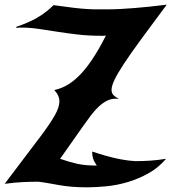

<svg xmlns="http://www.w3.org/2000/svg" viewBox="-36 -766 733 821"><path d="M33 -651Q84 -668 122.5 -690Q161 -712 193 -744Q243 -737 276.5 -733Q310 -729 334 -727.5Q358 -726 377 -726Q396 -726 419 -726Q449 -726 478 -727.5Q507 -729 538 -731.5Q569 -734 603 -737.5Q637 -741 677 -746Q612 -659 567 -597.5Q522 -536 494 -493.5Q466 -451 453.5 -424.5Q441 -398 441 -382Q441 -368 449 -359.5Q457 -351 472 -343Q468 -343 465 -343.5Q462 -344 459 -344Q438 -344 420 -334.5Q402 -325 385.5 -309.5Q369 -294 353 -273Q337 -252 321 -229L221 -87Q258 -74 292.5 -66Q327 -58 378 -58Q366 -75 362 -88.5Q358 -102 358 -118Q418 -98 462 -88.5Q506 -79 543 -77Q575 -77 606 -79Q637 -81 674 -87Q642 -49 599 -25Q556 -1 510.5 12.5Q465 26 419.5 30.5Q374 35 337 35Q299 35 271 32.5Q243 30 219.5 26Q196 22 174.5 18Q153 14 128 11Q99 11 64 12.5Q29 14 -16 20L142 -189Q180 -240 199 -274Q218 -308 218 -332Q218 -358 196 -381Q221 -386 246.5 -399.5Q272 -413 299.5 -439.5Q327 -466 356 -508.5Q385 -551 417 -614Q412 -613 407.5 -613Q403 -613 398 -613Q342 -613 295.5 -618.5Q249 -624 207.5 -630.5Q166 -637 128.5 -642.5Q91 -648 55 -648Q50 -648 45.5 -648Q41 -648 36 -646Z"/></svg>

Font: New Rocker
Style: Regular
Weight: 400
Designer: Pablo Impallari, Brenda Gallo, Rodrigo Fuenzalida
Foundry: Pablo Impallari, Brenda Gallo, Rodrigo Fuenzalida
Version: Version 1.000; ttfautohint (v0.93) -l 8 -r 50 -G 200 -x 14 -